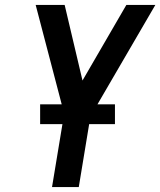

<svg xmlns="http://www.w3.org/2000/svg" viewBox="-20 -755 647 775"><path d="M190 0 239 -296 124 -735H241L313 -430L490 -735H607L345 -285L298 0ZM142 -254V-334H444V-254Z"/></svg>

Font: Iosevka SS04 SmBd Ex Obl
Style: Regular
Weight: 600
Width: 7
Italic angle: -9°
Monospace: yes
Designer: Belleve Invis
Foundry: Belleve Invis
Version: Version 19.0.0; ttfautohint (v1.8.4)